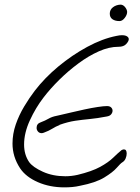

<svg xmlns="http://www.w3.org/2000/svg" viewBox="-20 -754 605 829"><path d="M258 55Q195 55 143.5 32.5Q92 10 67 -27Q50 -53 42 -79.5Q34 -106 34 -134Q34 -176 48 -216.5Q62 -257 84.5 -294.5Q107 -332 130 -362Q173 -418 232 -467Q291 -516 356.5 -551.5Q422 -587 483 -599Q497 -602 506 -602Q521 -602 528.5 -597Q536 -592 536 -585Q536 -576 525 -564Q514 -552 492 -552H491Q451 -552 407 -532.5Q363 -513 319 -480.5Q275 -448 236 -409.5Q197 -371 168 -333Q134 -289 109 -234.5Q84 -180 84 -130Q84 -86 106 -54Q122 -32 165 -12.5Q208 7 262 7Q288 7 315 1Q377 -14 412.5 -33.5Q448 -53 468.5 -73Q489 -93 505 -106Q511 -109 515 -109Q527 -109 527 -91Q527 -81 522.5 -70Q518 -59 508 -53Q501 -49 484 -29.5Q467 -10 430 12.5Q393 35 326 48Q309 52 292 53.5Q275 55 258 55ZM160 -179Q150 -179 144 -186Q138 -193 138 -202Q138 -220 156 -226Q175 -233 189.5 -241.5Q204 -250 225 -254Q225 -254 242.5 -258Q260 -262 287.5 -268.5Q315 -275 345 -281.5Q375 -288 401.5 -292Q428 -296 442 -296Q454 -296 460 -290Q466 -284 466 -276Q466 -268 460 -260.5Q454 -253 441 -251Q399 -243 367 -240Q335 -237 304.5 -232.5Q274 -228 237 -215V-214Q221 -208 206 -198.5Q191 -189 169 -181Q163 -179 160 -179ZM496 -663Q477 -663 465.5 -671Q454 -679 454 -695Q454 -712 467.5 -722.5Q481 -733 500 -734Q511 -734 519.5 -724Q528 -714 529 -703Q529 -690 518.5 -676.5Q508 -663 496 -663Z"/></svg>

Font: Grape Nuts
Style: Regular
Weight: 400
Designer: Robert E. Leuschke
Foundry: Robert E. Leuschke
Version: Version 1.010; ttfautohint (v1.8.3)